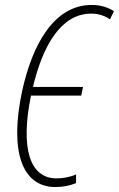

<svg xmlns="http://www.w3.org/2000/svg" viewBox="-20 -745 480 775"><path d="M204 10C234 10 264 4 287 -6V-41C264 -30 232 -25 208 -25C99 -25 62 -149 105 -359H308L315 -394H113C152 -558 225 -690 348 -690C376 -690 400 -683 424 -667L440 -700C413 -717 383 -725 350 -725C198 -725 110 -565 69 -376C18 -135 68 10 204 10Z"/></svg>

Font: Noto Sans ExtraCondensed ExtraLight
Style: Italic
Weight: 200
Width: 2
Italic angle: -12°
Designer: Monotype Design Team
Foundry: Monotype Imaging Inc.
Version: Version 2.013